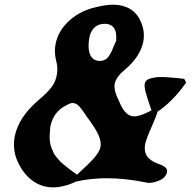

<svg xmlns="http://www.w3.org/2000/svg" viewBox="-20 -789 836 820"><path d="M627 -246.1Q605.5 -197.8 600.1 -174.8Q594.2 -143.1 607.4 -122.8Q620.6 -102.5 654.8 -89.8Q676.3 -82.5 686 -74.2Q695.8 -65.9 692.9 -53.2Q691.4 -43.9 684.1 -35.2Q676.8 -24.4 655.3 -16.1Q633.8 -7.8 613.8 -7.8L603 -9.8Q515.6 -27.8 435.1 -27.8Q368.7 -27.8 307.1 -14.2Q252 11.2 207 11.2Q160.2 11.2 122.6 -14.6Q85 -40.5 60.1 -88.9Q31.2 -145 43 -207Q60.1 -289.6 145 -361.8Q182.6 -393.6 200 -416.7Q217.3 -439.9 222.2 -466.8Q229 -497.6 219.2 -532.2Q210.4 -569.3 217.8 -603Q228.5 -654.8 270 -695.3Q311.5 -735.8 372.1 -753.9Q428.2 -769 461.9 -769Q504.4 -769 534.7 -751.2Q564.9 -733.4 580.1 -699.2Q600.6 -656.2 591.8 -609.9Q578.1 -545.9 513.2 -491.2Q476.6 -461.4 470.2 -432.1Q468.8 -426.3 468.8 -420.2Q468.8 -414.1 470 -407.7Q471.2 -401.4 472.4 -396.2Q473.6 -391.1 476.6 -383.8Q479.5 -376.5 481.7 -371.8Q483.9 -367.2 488 -358.2Q492.2 -349.1 494.1 -344.2Q517.6 -292 553.2 -292Q578.6 -292 626 -316.9L627 -317.9Q606.9 -375.5 601.6 -397Q596.2 -418.5 598.1 -431.2Q601.1 -445.3 613.8 -450.9Q626.5 -456.5 653.8 -460H678.2Q687.5 -460 742.2 -455.1L767.1 -452.1L774.9 -436Q717.3 -355 652.8 -312Q648.9 -295.9 627 -246.1ZM402.8 -528.8Q413.6 -528.3 422.4 -531.5Q431.2 -534.7 436.8 -539.8Q442.4 -544.9 448.5 -554.9Q454.6 -564.9 457.8 -572.3Q460.9 -579.6 466.8 -593.8Q472.7 -607.9 476.1 -615.2Q479.5 -653.8 465.1 -671.6Q450.7 -689.5 418.9 -687Q394.5 -684.6 378.9 -666.7Q363.3 -648.9 359.9 -617.2Q354.5 -576.7 366 -553.5Q377.4 -530.3 402.8 -528.8ZM409.2 -161.1Q413.1 -184.1 400.6 -212.4Q388.2 -240.7 349.1 -293Q348.1 -294.9 345 -299.1Q341.8 -303.2 339.8 -307.1Q338.9 -308.6 335.2 -313.5Q331.5 -318.4 330.3 -320.1Q329.1 -321.8 325.9 -325.9Q322.8 -330.1 321.3 -331.5Q319.8 -333 316.9 -336.2Q314 -339.4 312 -340.6Q310.1 -341.8 307.1 -344Q304.2 -346.2 301.8 -346.9Q299.3 -347.7 296.1 -348.4Q293 -349.1 290 -349.1Q280.8 -349.1 264.2 -339.8Q208.5 -313.5 194.8 -248L191.9 -209Q191.9 -194.3 193.6 -181.4Q195.3 -168.5 200.2 -156.7Q205.1 -145 209 -136.2Q212.9 -127.4 221.9 -117.2Q231 -106.9 235.8 -101.1Q240.7 -95.2 253.2 -85.2Q265.6 -75.2 270.5 -71.3Q275.4 -67.4 290 -56.6Q304.7 -45.9 309.1 -43Q362.8 -91.8 383.8 -116.5Q404.8 -141.1 409.2 -161.1ZM653.8 -318.8 655.8 -317.9Q657.2 -320.8 654.8 -320.8Q654.8 -319.8 653.8 -318.8Z"/></svg>

Font: Sonetni venez Italic
Style: Regular
Weight: 400
Italic angle: -14°
Designer: Alja Herlah
Foundry: Type Salon
Version: Version 1.000;hotconv 1.0.109;makeotfexe 2.5.65596